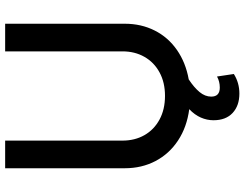

<svg xmlns="http://www.w3.org/2000/svg" viewBox="-122 -625 950 746"><g transform="rotate(-90 353.0 -252.0)"><path d="M633.8 -707V-242.2Q633.8 -178.2 607.4 -126Q581.1 -73.7 532 -39.6Q482.9 -5.4 417.5 6.3Q386.2 26.9 368.4 48.3Q350.6 69.8 350.6 93.8Q350.6 127 385.7 127Q409.2 127 428.7 116.2L438.5 181.6Q404.3 203.1 362.3 203.1Q315.4 203.1 287.1 176.8Q258.8 150.4 258.8 102.5Q258.8 77.1 269.3 53.2Q279.8 29.3 301.8 8.3Q231.9 -1 180.2 -35.2Q128.4 -69.3 100.3 -122.8Q72.3 -176.3 72.3 -242.2V-707H179.7V-251Q179.7 -203.1 200.9 -165.8Q222.2 -128.4 261.5 -107.2Q300.8 -85.9 353.5 -85.9Q405.8 -85.9 444.8 -107.2Q483.9 -128.4 505.1 -165.8Q526.4 -203.1 526.4 -251V-707Z"/></g></svg>

Font: Pretendard Medium
Style: Regular
Weight: 500
Designer: Base glyphs from Inter by Rasmus Andersson; Hangeul glyphs from Noto Sans CJK(Source Han Sans) by Jang Soo-young and Kan
Foundry: Kil Hyung-jin
Version: Version 1.309